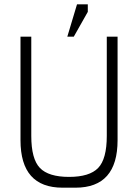

<svg xmlns="http://www.w3.org/2000/svg" viewBox="-20 -870 640 890"><path d="M270 0H300V-50Q205 -50 165 -91.5Q125 -133 125 -240V-700H75V-220Q75 0 270 0ZM330 0Q525 0 525 -220V-700H475V-240Q475 -133 435 -91.5Q395 -50 300 -50V0ZM292 -700H322L387 -815V-850H337Z"/></svg>

Font: Millimetre
Style: Light
Weight: 200
Designer: Jérémy Landes
Version: Version 1.0